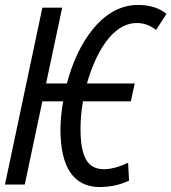

<svg xmlns="http://www.w3.org/2000/svg" viewBox="-20 -745 692 775"><path d="M383 10C423 10 467 1 501 -16L497 -88C466 -73 430 -62 400 -62C333 -62 305 -111 305 -227C305 -260 308 -298 315 -336H508L524 -408H331C365 -528 432 -652 532 -652C561 -652 586 -643 610 -624L652 -689C622 -713 586 -725 536 -725C392 -725 292 -570 250 -408H166L231 -714H151L0 0H80L151 -336H235C228 -296 224 -258 224 -223C224 -67 279 10 383 10Z"/></svg>

Font: Noto Sans ExtraCondensed
Style: Italic
Weight: 400
Width: 2
Italic angle: -12°
Designer: Monotype Design Team
Foundry: Monotype Imaging Inc.
Version: Version 2.013